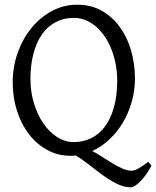

<svg xmlns="http://www.w3.org/2000/svg" viewBox="-20 -650 666 819"><path d="M480 -307.1Q480 -340.8 473.9 -373.8Q467.8 -406.7 456.5 -436.3Q445.3 -465.8 429 -491Q412.6 -516.1 392.1 -534.4Q371.6 -552.7 347.2 -563.2Q322.8 -573.7 294.9 -573.7Q251.5 -573.7 217 -555.4Q182.6 -537.1 158.9 -503.2Q135.3 -469.2 122.6 -420.9Q109.9 -372.6 109.9 -313Q109.9 -258.3 124.8 -209.5Q139.6 -160.6 164.8 -123.8Q189.9 -86.9 223.6 -65.4Q257.3 -43.9 294.9 -43.9Q335.4 -43.9 369.4 -60.8Q403.3 -77.6 428 -110.8Q452.6 -144 466.3 -193.4Q480 -242.7 480 -307.1ZM626 57.1Q614.3 78.6 602.1 95.5Q589.8 112.3 578.1 124.3Q566.4 136.2 555.9 142.6Q545.4 148.9 538.1 148.9Q507.8 148.9 478.3 134Q448.7 119.1 419.4 97.9Q390.1 76.7 361.1 53.5Q332 30.3 302.7 13.2Q291.5 14.6 280.8 14.6Q227.1 14.6 181.6 -10.3Q136.2 -35.2 103.5 -77.6Q70.8 -120.1 52.5 -177.2Q34.2 -234.4 34.2 -298.8Q34.2 -365.2 55.7 -425.3Q77.1 -485.4 114.3 -530.8Q151.4 -576.2 201.4 -603Q251.5 -629.9 309.1 -629.9Q369.6 -629.9 415.5 -603.3Q461.4 -576.7 492.7 -532.7Q523.9 -488.8 539.8 -432.1Q555.7 -375.5 555.7 -315.9Q555.7 -264.2 542 -215.8Q528.3 -167.5 503.9 -126.7Q479.5 -85.9 446 -54.7Q412.6 -23.4 373.5 -5.9Q396 5.9 418.2 20.5Q440.4 35.2 461.7 47.9Q482.9 60.5 502.9 69.3Q522.9 78.1 541 78.1Q546.9 78.1 553.5 76.2Q560.1 74.2 568.4 69.8Q576.7 65.4 587.4 58.1Q598.1 50.8 612.8 40Z"/></svg>

Font: Gentium Kaktovik
Style: Regular
Weight: 400
Designer: J. Victor Gaultney and Annie Olsen
Foundry: SIL International
Version: Version 1.102; 2013; Maintenance release